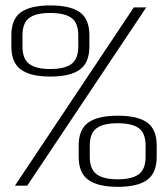

<svg xmlns="http://www.w3.org/2000/svg" viewBox="-20 -702 612 726"><path d="M36.5 0H83L533 -674H486ZM170.5 -412.5Q245.5 -412.5 281.8 -438.8Q318 -465 318 -526V-568.5Q318 -630 281.8 -655.8Q245.5 -681.5 170.5 -681.5Q95.5 -681.5 59.2 -655.8Q23 -630 23 -568.5V-526Q23 -465 59.2 -438.8Q95.5 -412.5 170.5 -412.5ZM170 -441Q116 -441 90.5 -460.2Q65 -479.5 65 -526V-568Q65 -615.5 90.5 -634.2Q116 -653 170 -653Q224.5 -653 250.2 -634.2Q276 -615.5 276 -568V-526Q276 -479.5 250.2 -460.2Q224.5 -441 170 -441ZM425.5 4.5Q500.5 4.5 536.5 -21.8Q572.5 -48 572.5 -109V-151.5Q572.5 -213 536.5 -238.8Q500.5 -264.5 425.5 -264.5Q350.5 -264.5 314 -238.8Q277.5 -213 277.5 -151.5V-109Q277.5 -48 314 -21.8Q350.5 4.5 425.5 4.5ZM425 -24Q371 -24 345.2 -43.2Q319.5 -62.5 319.5 -109V-151Q319.5 -198.5 345.2 -217.2Q371 -236 425 -236Q479.5 -236 505 -217.2Q530.5 -198.5 530.5 -151V-109Q530.5 -62.5 505 -43.2Q479.5 -24 425 -24Z"/></svg>

Font: Anybody Light
Style: Regular
Weight: 300
Designer: Tyler Finck
Foundry: Etcetera Type Company
Version: Version 1.111; ttfautohint (v1.8.4)